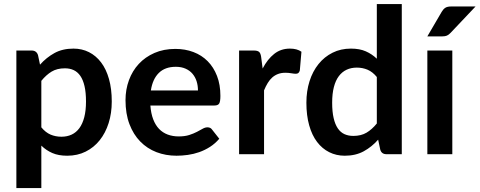

<svg xmlns="http://www.w3.org/2000/svg" viewBox="-20 -763 2373 950"><path d="M178 -443Q209.5 -478.5 249.5 -500.5Q289.5 -522.5 343.5 -522.5Q385.5 -522.5 420.2 -505Q455 -487.5 480.2 -454.2Q505.5 -421 519.2 -372.2Q533 -323.5 533 -260.5Q533 -203 517.5 -154Q502 -105 473.2 -69Q444.5 -33 403.8 -12.8Q363 7.5 312.5 7.5Q269.5 7.5 239 -5.8Q208.5 -19 184.5 -42.5V167.5H61V-513H136.5Q160.5 -513 168 -490.5ZM184.5 -133Q205.5 -107.5 230.2 -97Q255 -86.5 284 -86.5Q312 -86.5 334.5 -97Q357 -107.5 372.8 -129Q388.5 -150.5 397 -183.2Q405.5 -216 405.5 -260.5Q405.5 -305.5 398.2 -336.8Q391 -368 377.5 -387.5Q364 -407 344.8 -416Q325.5 -425 301 -425Q262.5 -425 235.5 -408.8Q208.5 -392.5 184.5 -363Z M724 -241Q727 -201.5 738 -172.8Q749 -144 767 -125.2Q785 -106.5 809.8 -97.2Q834.5 -88 864.5 -88Q894.5 -88 916.2 -95Q938 -102 954.2 -110.5Q970.5 -119 982.8 -126Q995 -133 1006.5 -133Q1022 -133 1029.5 -121.5L1065 -76.5Q1044.5 -52.5 1019 -36.2Q993.5 -20 965.8 -10.2Q938 -0.5 909.2 3.5Q880.5 7.5 853.5 7.5Q800 7.5 754 -10.2Q708 -28 674 -62.8Q640 -97.5 620.5 -148.8Q601 -200 601 -267.5Q601 -320 618 -366.2Q635 -412.5 666.8 -446.8Q698.5 -481 744.2 -501Q790 -521 847.5 -521Q896 -521 937 -505.5Q978 -490 1007.5 -460.2Q1037 -430.5 1053.8 -387.2Q1070.5 -344 1070.5 -288.5Q1070.5 -260.5 1064.5 -250.8Q1058.5 -241 1041.5 -241ZM959.5 -315.5Q959.5 -339.5 952.8 -360.8Q946 -382 932.5 -398Q919 -414 898.2 -423.2Q877.5 -432.5 850 -432.5Q796.5 -432.5 765.8 -402Q735 -371.5 726.5 -315.5Z M1279.5 -424Q1303.5 -470 1336.5 -496.2Q1369.5 -522.5 1414.5 -522.5Q1450 -522.5 1471.5 -507L1463.5 -414.5Q1461 -405.5 1456.2 -401.8Q1451.5 -398 1443.5 -398Q1436 -398 1421.2 -400.5Q1406.5 -403 1392.5 -403Q1372 -403 1356 -397Q1340 -391 1327.2 -379.8Q1314.5 -368.5 1304.8 -352.5Q1295 -336.5 1286.5 -316V0H1163V-513H1235.5Q1254.5 -513 1262 -506.2Q1269.5 -499.5 1272 -482Z M1968 -743V0H1892.5Q1868 0 1861.5 -22.5L1851 -72Q1820 -36.5 1779.8 -14.5Q1739.5 7.5 1686 7.5Q1644 7.5 1609 -10Q1574 -27.5 1548.8 -60.8Q1523.5 -94 1509.8 -143Q1496 -192 1496 -255Q1496 -312 1511.5 -361Q1527 -410 1556 -446Q1585 -482 1625.5 -502.2Q1666 -522.5 1716.5 -522.5Q1759.5 -522.5 1790 -509Q1820.5 -495.5 1844.5 -472.5V-743ZM1844.5 -382Q1823.5 -407.5 1798.8 -418Q1774 -428.5 1745.5 -428.5Q1717.5 -428.5 1695 -418Q1672.5 -407.5 1656.5 -386.2Q1640.5 -365 1632 -332.2Q1623.5 -299.5 1623.5 -255Q1623.5 -210 1630.8 -178.8Q1638 -147.5 1651.5 -127.8Q1665 -108 1684.5 -99.2Q1704 -90.5 1728 -90.5Q1766.5 -90.5 1793.5 -106.5Q1820.5 -122.5 1844.5 -152Z M2218 -513V0H2094.5V-513ZM2333 -731 2209.5 -600.5Q2200 -590.5 2191.2 -586.8Q2182.5 -583 2168.5 -583H2094.5L2165.5 -704.5Q2173 -717.5 2183 -724.2Q2193 -731 2213 -731Z"/></svg>

Font: Lato
Style: Bold
Weight: 700
Designer: Lukasz Dziedzic with Adam Twardoch and Botio Nikoltchev
Foundry: tyPoland Lukasz Dziedzic
Version: Version 2.010; 2014-09-01; http://www.latofonts.com/; ttfaut